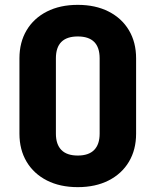

<svg xmlns="http://www.w3.org/2000/svg" viewBox="-20 -760 640 790"><path d="M60 -210V-520Q60 -586 89.5 -635.5Q119 -685 173 -712.5Q227 -740 300 -740Q373 -740 427 -712.5Q481 -685 510.5 -635.5Q540 -586 540 -520V-210Q540 -144 510.5 -94.5Q481 -45 427 -17.5Q373 10 300 10Q227 10 173 -17.5Q119 -45 89.5 -94.5Q60 -144 60 -210ZM390 -210V-520Q390 -610 300 -610Q210 -610 210 -520V-210Q210 -166 232.5 -143Q255 -120 300 -120Q345 -120 367.5 -143Q390 -166 390 -210Z"/></svg>

Font: JetBrains Mono Extra Bold
Style: Regular
Weight: 800
Monospace: yes
Designer: Philipp Nurullin, Konstantin Bulenkov
Foundry: JetBrains
Version: 2.002